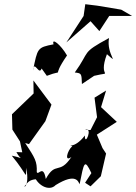

<svg xmlns="http://www.w3.org/2000/svg" viewBox="-20 -873 649 914"><path d="M453 -725 500 -797H609L557 -827L443 -846L386 -853L378 -797L296 -671L411 -772ZM428 -512C529 -536 443 -493 489 -615C553 -560 485 -614 499 -692C363 -618 412 -633 336 -528C369 -524 368 -523 370 -473ZM203 -512C299 -549 216 -489 299 -609C269 -661 224 -696 235 -662C157 -647 159 -644 137 -537C142 -592 166 -510 178 -547ZM58 -149C79 -108 100 -119 36 -132C115 -36 102 -15 105 -74C124 27 81 23 104 6C134 -44 210 4 140 -46C151 6 213 42 245 8C344 -53 353 -6 359 4C380 -101 382 -119 415 -49L385 -3L411 14L460 -34L485 -142L468 -168L441 -232L536 -293L461 -363L485 -442L430 -408L442 -315L411 -254L385 -255C425 -271 383 -170 384 -228C331 -158 291 -188 324 -177C300 -156 285 -99 320 -126C262 -38 245 -108 198 -21C186 -93 162 -35 155 -54C157 -105 147 -120 100 -192L118 -187L196 -296L225 -375L139 -490L140 -428L37 -329L39 -256L75 -200L86 -148Z"/></svg>

Font: Charger Distortion
Style: 2It
Weight: 400
Designer: Jasper
Foundry: Cannot Into Space Fonts
Version: Version 0.98